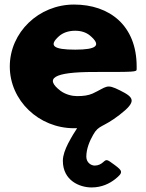

<svg xmlns="http://www.w3.org/2000/svg" viewBox="-20 -548 643 843"><path d="M580 -244V-256C580 -436 461 -528 305 -528C150 -528 23 -406 23 -256C23 -107 150 15 305 15H315C324 14 316 12 279 82C266 108 256 134 256 158C256 245 330 275 382 275C428 275 462 257 485 239C523 209 518 202 483 176C448 150 448 151 433 164C424 172 412 179 396 179C379 179 359 165 359 140C359 105 374 70 389 44C414 -1 430 14 504 -43C582 -103 569 -120 507 -151C445 -182 451 -167 386 -137C367 -129 347 -126 318 -126C296 -126 268 -133 246 -149C175 -203 212 -232 393 -232C574 -232 580 -232 580 -244ZM239 -389C256 -404 280 -413 310 -413C336 -413 358 -406 375 -392C427 -348 404 -330 310 -330C215 -330 192 -347 239 -389Z"/></svg>

Font: Hussar Print
Style: Bold
Weight: 700
Foundry: Cannot Into Space Fonts
Version: Version 2.00